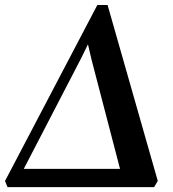

<svg xmlns="http://www.w3.org/2000/svg" viewBox="-36 -768 712 788"><path d="M-5 0 -15.5 -25 363.5 -747.5H405.5L611.5 -25.5L596.5 0ZM325 -586 295.5 -526 36.5 -26.5 31 -75H511L467 -35L339.5 -524Z"/></svg>

Font: Merriweather 120pt SemiBold
Style: Italic
Weight: 600
Italic angle: -7.8°
Version: Version 2.101